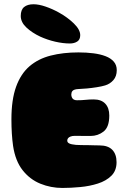

<svg xmlns="http://www.w3.org/2000/svg" viewBox="-20 -884 627 925"><path d="M280.5 21.5Q225 21.5 174.5 1Q124 -19.5 89 -64Q54 -108.5 43 -181Q41 -195 39.5 -210Q38 -225 37 -241.2Q36 -257.5 35.5 -274.2Q35 -291 35 -309Q35 -403.5 57.5 -466Q80 -528.5 122.2 -564.8Q164.5 -601 224.2 -616.2Q284 -631.5 358 -631.5Q396.5 -631.5 430 -627.2Q463.5 -623 488.8 -613.2Q514 -603.5 528.2 -587Q542.5 -570.5 542.5 -546Q542.5 -516.5 526.2 -498Q510 -479.5 486.5 -472.5Q470 -467.5 446.2 -463.8Q422.5 -460 398.8 -457.8Q375 -455.5 357.5 -455Q346.5 -454.5 339.8 -452.2Q333 -450 329.5 -446.2Q326 -442.5 324.8 -437.8Q323.5 -433 323.5 -428.5Q323.5 -422 326 -415.5Q328.5 -409 334.5 -405Q340.5 -401 350.5 -401Q362.5 -401 372.5 -401.5Q382.5 -402 391.8 -403Q401 -404 410.8 -404.5Q420.5 -405 431.5 -405Q468 -405 487.2 -384.5Q506.5 -364 506.5 -327.5Q506.5 -272 479.2 -250.5Q452 -229 416.5 -229Q404 -229 393.2 -229Q382.5 -229 373.2 -229.2Q364 -229.5 355.8 -229.5Q347.5 -229.5 340.5 -229.5Q328 -229.5 319.8 -226.2Q311.5 -223 307.8 -218Q304 -213 304 -206.5Q304 -202.5 306.2 -199Q308.5 -195.5 313.5 -193Q318.5 -190.5 326.5 -188.8Q334.5 -187 345.8 -186Q357 -185 372.5 -185Q386 -185 401.5 -184.8Q417 -184.5 432.2 -184Q447.5 -183.5 459 -183.5Q500.5 -183.5 521 -162.2Q541.5 -141 541.5 -102.5Q541.5 -62 516.5 -37.2Q491.5 -12.5 451.8 0.2Q412 13 366.5 17.2Q321 21.5 280.5 21.5ZM316.5 -674.5Q284 -674.5 246 -683.2Q208 -692 174 -707.5Q134.5 -726 107.2 -751.5Q80 -777 80 -807Q80 -837 96.2 -850.2Q112.5 -863.5 141.5 -863.5Q167 -863.5 199.8 -852.2Q232.5 -841 264 -823.5Q305.5 -800.5 336 -770.8Q366.5 -741 366.5 -714.5Q366.5 -693 352 -683.8Q337.5 -674.5 316.5 -674.5Z"/></svg>

Font: Gluten Thin Black
Style: Regular
Weight: 900
Version: Version 1.300